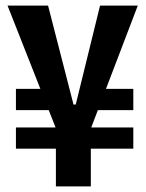

<svg xmlns="http://www.w3.org/2000/svg" viewBox="-20 -673 524 687"><path d="M37 -141V-217H457V-141ZM37 -279V-355H211V-279ZM303 -279V-355H457V-279ZM180 -6V-214L7 -653H152L243 -299H251L338 -653H473L305 -213V-6Z"/></svg>

Font: Bricolage Grotesque Condensed SemiBold
Style: Regular
Weight: 600
Width: 3
Designer: Mathieu Triay
Foundry: Atelier Triay
Version: Version 1.000;gftools[0.9.30]